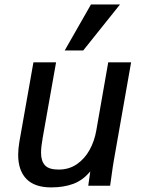

<svg xmlns="http://www.w3.org/2000/svg" viewBox="-20 -828 640 856"><path d="M61 -138Q61 -163.5 66.5 -196.5L129 -550H230L170.5 -214.5Q163 -173.5 163 -147Q163 -110 180.5 -91Q198 -72 241.5 -72Q288 -72 323 -96.2Q358 -120.5 379.5 -159.8Q401 -199 409 -244.5L462.5 -550H564.5L488 -115.5Q483.5 -91.5 476.5 -39Q477.5 -45.5 471 0H373.5L382.5 -64Q350 -24.5 307.2 -8.5Q264.5 7.5 208 7.5Q134.5 7.5 97.8 -30.2Q61 -68 61 -138ZM268.5 -603 385.5 -808H515L351 -603Z"/></svg>

Font: JuliaMono MediumItalic
Style: Regular
Weight: 500
Italic angle: -9°
Monospace: yes
Designer: cormullion
Foundry: corm
Version: Version 0.049; ttfautohint (v1.8.4)